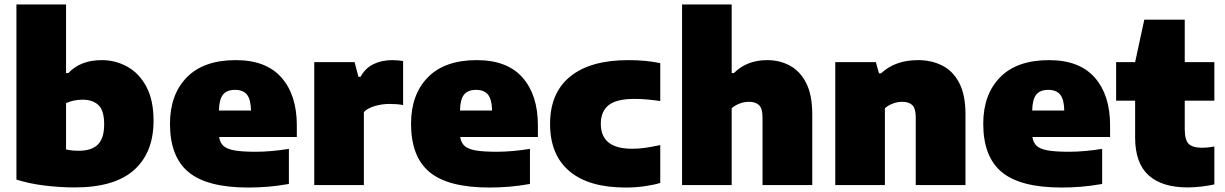

<svg xmlns="http://www.w3.org/2000/svg" viewBox="-20 -828 5480 859"><path d="M313 10.5Q248.5 10.5 180.2 2.2Q112 -6 53.5 -24.5V-808H275.5V-501H285.5Q340 -559 435 -559Q497 -559 550 -529.5Q603 -500 635 -439.8Q667 -379.5 667 -288.5Q667 -144.5 579 -66.8Q491 11 313 10.5ZM332.5 -153.5Q390 -153.5 418 -181.5Q446 -209.5 446 -272Q446 -334 420.2 -358Q394.5 -382 349.5 -382Q330.5 -382 311.2 -378.2Q292 -374.5 275.5 -366.5V-159.5Q287 -156.5 301.8 -155Q316.5 -153.5 332.5 -153.5Z M1091 11Q907 11 823.8 -57.8Q740.5 -126.5 740.5 -274.5Q740.5 -405 815.8 -482Q891 -559 1035 -559Q1170.5 -559 1239.2 -481Q1308 -403 1308 -267V-215H960.5Q964 -190.5 979 -176Q994 -161.5 1028.5 -155.2Q1063 -149 1125 -149Q1158.5 -149 1197.5 -152.5Q1236.5 -156 1272.5 -162V-5Q1222.5 4 1177.8 7.5Q1133 11 1091 11ZM1031.5 -426Q995 -426 977.8 -404.8Q960.5 -383.5 959.5 -333.5H1103Q1102 -383.5 1084.8 -404.8Q1067.5 -426 1031.5 -426Z M1386 0V-550H1566.5L1583.5 -484.5H1593Q1614.5 -523.5 1651.2 -541.2Q1688 -559 1735.5 -559Q1748.5 -559 1761.2 -557.8Q1774 -556.5 1783.5 -555V-358Q1769 -361 1752.2 -362Q1735.5 -363 1722 -363Q1689.5 -363 1657.5 -353.8Q1625.5 -344.5 1608 -327V0Z M2169.5 11Q1985.5 11 1902.2 -57.8Q1819 -126.5 1819 -274.5Q1819 -405 1894.2 -482Q1969.5 -559 2113.5 -559Q2249 -559 2317.8 -481Q2386.5 -403 2386.5 -267V-215H2039Q2042.5 -190.5 2057.5 -176Q2072.5 -161.5 2107 -155.2Q2141.5 -149 2203.5 -149Q2237 -149 2276 -152.5Q2315 -156 2351 -162V-5Q2301 4 2256.2 7.5Q2211.5 11 2169.5 11ZM2110 -426Q2073.5 -426 2056.2 -404.8Q2039 -383.5 2038 -333.5H2181.5Q2180.5 -383.5 2163.2 -404.8Q2146 -426 2110 -426Z M2779 11Q2614 11 2527.5 -62.2Q2441 -135.5 2441 -273.5Q2441 -412.5 2531.2 -485.8Q2621.5 -559 2791 -559Q2870.5 -559 2934 -545.5V-376Q2902.5 -380.5 2875.2 -383Q2848 -385.5 2818.5 -385.5Q2738 -385.5 2703 -357.5Q2668 -329.5 2668 -274Q2668 -162.5 2808 -162.5Q2837.5 -162.5 2865.8 -166.5Q2894 -170.5 2934 -179V-9.5Q2904 -0.5 2864 5.2Q2824 11 2779 11Z M3031.5 0V-808H3253.5V-501H3263.5Q3321 -559 3412.5 -559Q3468.5 -559 3514.2 -534.2Q3560 -509.5 3587 -456.2Q3614 -403 3614 -316.5V0H3391.5V-302.5Q3391.5 -342.5 3376 -357.5Q3360.5 -372.5 3331.5 -372.5Q3308.5 -372.5 3287.8 -364.2Q3267 -356 3253.5 -343.5V0Z M3717 0V-550H3898.5L3912.5 -500H3922Q3985 -559 4087 -559Q4148.5 -559 4196.5 -534.2Q4244.5 -509.5 4272 -456.2Q4299.5 -403 4299.5 -316.5V0H4077V-303Q4077 -343 4061.5 -357.8Q4046 -372.5 4017 -372.5Q3994 -372.5 3973.2 -364.2Q3952.5 -356 3939 -343.5V0Z M4729.5 11Q4545.5 11 4462.2 -57.8Q4379 -126.5 4379 -274.5Q4379 -405 4454.2 -482Q4529.5 -559 4673.5 -559Q4809 -559 4877.8 -481Q4946.5 -403 4946.5 -267V-215H4599Q4602.5 -190.5 4617.5 -176Q4632.5 -161.5 4667 -155.2Q4701.5 -149 4763.5 -149Q4797 -149 4836 -152.5Q4875 -156 4911 -162V-5Q4861 4 4816.2 7.5Q4771.5 11 4729.5 11ZM4670 -426Q4633.5 -426 4616.2 -404.8Q4599 -383.5 4598 -333.5H4741.5Q4740.5 -383.5 4723.2 -404.8Q4706 -426 4670 -426Z M5293.5 10.5Q5178.5 10.5 5118.5 -44Q5058.5 -98.5 5058.5 -212.5V-377.5H4973.5V-550H5058.5L5099.5 -740H5280.5V-550H5413V-377.5H5280.5V-251Q5280.5 -202 5298 -184.5Q5315.5 -167 5358.5 -167Q5370.5 -167 5383.5 -168.2Q5396.5 -169.5 5413 -172.5V-3Q5389 2.5 5356.2 6.5Q5323.5 10.5 5293.5 10.5Z"/></svg>

Font: Encode Sans SemiExpanded SemiExpanded Black
Style: Regular
Weight: 900
Width: 6
Designer: Multiple Designers
Foundry: Impallari Type
Version: Version 3.000; ttfautohint (v1.8.3) -l 8 -r 50 -G 200 -x 14 